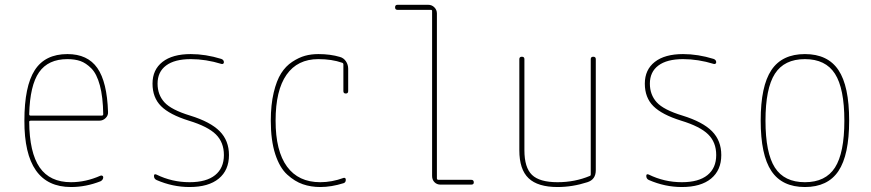

<svg xmlns="http://www.w3.org/2000/svg" viewBox="-20 -750 3540 780"><path d="M253.9 -509.8Q175.8 -509.8 138.7 -456.5Q101.6 -403.3 98.6 -286.1Q98.6 -280.3 104.5 -280.3H393.6Q398.4 -280.3 399.4 -285.2Q398.4 -356.4 385.7 -403.3Q373 -450.2 351.1 -472.2Q329.1 -494.1 306.6 -502Q284.2 -509.8 253.9 -509.8ZM268.6 9.8Q78.1 9.8 79.1 -259.8Q79.1 -399.4 121.1 -464.8Q163.1 -530.3 253.9 -530.3Q335.9 -530.3 375.5 -473.6Q415 -417 418.9 -294.9Q419.9 -281.2 409.2 -270.5Q398.4 -259.8 383.8 -259.8H104.5Q99.6 -259.8 98.6 -255.9Q99.6 -129.9 141.1 -69.8Q182.6 -9.8 268.6 -9.8Q328.1 -9.8 387.7 -36.1Q391.6 -38.1 395.5 -36.1Q399.4 -34.2 399.4 -30.3Q399.4 -19.5 388.7 -13.7Q329.1 9.8 268.6 9.8Z M747.1 -259.8Q668.9 -284.2 634.3 -318.8Q599.6 -353.5 599.6 -410.2Q599.6 -466.8 640.1 -498.5Q680.7 -530.3 754.9 -530.3Q815.4 -530.3 878.9 -510.7Q889.6 -506.8 889.6 -497.1Q889.6 -493.2 886.7 -491.2Q883.8 -489.3 879.9 -490.2Q816.4 -509.8 754.9 -509.8Q689.5 -509.8 654.8 -483.9Q620.1 -458 620.1 -410.2Q620.1 -365.2 647.9 -334.5Q675.8 -303.7 752.9 -280.3Q835 -254.9 872.6 -216.8Q910.2 -178.7 910.2 -120.1Q910.2 -58.6 868.7 -24.4Q827.1 9.8 750 9.8Q681.6 9.8 616.2 -18.6Q605.5 -23.4 605.5 -35.2Q605.5 -44.9 615.2 -41Q678.7 -9.8 750 -9.8Q818.4 -9.8 854 -38.6Q889.6 -67.4 889.6 -120.1Q889.6 -171.9 856.9 -204.1Q824.2 -236.3 747.1 -259.8Z M1281.2 9.8Q1243.2 9.8 1210.4 -1.5Q1177.7 -12.7 1147 -40.5Q1116.2 -68.4 1098.1 -124Q1080.1 -179.7 1080.1 -259.8Q1080.1 -324.2 1091.8 -373.5Q1103.5 -422.9 1122.1 -452.1Q1140.6 -481.4 1167.5 -499Q1194.3 -516.6 1219.2 -523.4Q1244.1 -530.3 1273.4 -530.3Q1322.3 -530.3 1361.3 -518.6Q1376 -514.6 1385.3 -501Q1394.5 -487.3 1394.5 -470.7V-379.9Q1394.5 -370.1 1384.8 -370.1Q1375 -370.1 1375 -379.9V-488.3Q1375 -493.2 1370.1 -495.1Q1328.1 -509.8 1273.4 -509.8Q1188.5 -509.8 1144 -446.3Q1099.6 -382.8 1099.6 -259.8Q1099.6 -136.7 1146 -73.2Q1192.4 -9.8 1281.2 -9.8Q1328.1 -9.8 1376 -27.3Q1379.9 -28.3 1382.3 -26.4Q1384.8 -24.4 1384.8 -19.5Q1384.8 -8.8 1376 -5.9Q1326.2 9.8 1281.2 9.8Z M1594.7 -710Q1585 -710 1585 -720.2Q1585 -730.5 1594.7 -730.5H1719.7Q1734.4 -730.5 1744.6 -720.2Q1754.9 -710 1754.9 -695.3V-25.4Q1754.9 -20.5 1759.8 -19.5H1894.5Q1904.3 -19.5 1904.8 -9.8Q1905.3 0 1894.5 0H1769.5Q1754.9 0 1745.1 -9.8Q1735.4 -19.5 1735.4 -35.2V-705.1Q1735.4 -710 1730.5 -710Z M2245.1 9.8Q2165 9.8 2127.4 -25.9Q2089.8 -61.5 2089.8 -139.6V-509.8Q2089.8 -519.5 2100.1 -519.5Q2110.4 -519.5 2110.4 -509.8V-139.6Q2110.4 -69.3 2141.1 -39.6Q2171.9 -9.8 2245.1 -9.8Q2315.4 -9.8 2376 -35.2Q2379.9 -36.1 2379.9 -42V-509.8Q2379.9 -519.5 2390.1 -519.5Q2400.4 -519.5 2400.4 -509.8V-58.6Q2400.4 -20.5 2366.2 -9.8Q2305.7 9.8 2245.1 9.8Z M2747.1 -259.8Q2668.9 -284.2 2634.3 -318.8Q2599.6 -353.5 2599.6 -410.2Q2599.6 -466.8 2640.1 -498.5Q2680.7 -530.3 2754.9 -530.3Q2815.4 -530.3 2878.9 -510.7Q2889.6 -506.8 2889.6 -497.1Q2889.6 -493.2 2886.7 -491.2Q2883.8 -489.3 2879.9 -490.2Q2816.4 -509.8 2754.9 -509.8Q2689.5 -509.8 2654.8 -483.9Q2620.1 -458 2620.1 -410.2Q2620.1 -365.2 2647.9 -334.5Q2675.8 -303.7 2752.9 -280.3Q2835 -254.9 2872.6 -216.8Q2910.2 -178.7 2910.2 -120.1Q2910.2 -58.6 2868.7 -24.4Q2827.1 9.8 2750 9.8Q2681.6 9.8 2616.2 -18.6Q2605.5 -23.4 2605.5 -35.2Q2605.5 -44.9 2615.2 -41Q2678.7 -9.8 2750 -9.8Q2818.4 -9.8 2854 -38.6Q2889.6 -67.4 2889.6 -120.1Q2889.6 -171.9 2856.9 -204.1Q2824.2 -236.3 2747.1 -259.8Z M3372.1 -450.2Q3334 -509.8 3250 -509.8Q3166 -509.8 3127.9 -450.2Q3089.8 -390.6 3089.8 -259.8Q3089.8 -128.9 3127.9 -69.3Q3166 -9.8 3250 -9.8Q3334 -9.8 3372.1 -69.3Q3410.2 -128.9 3410.2 -259.8Q3410.2 -390.6 3372.1 -450.2ZM3386.2 -55.2Q3342.8 9.8 3250 9.8Q3157.2 9.8 3113.8 -55.2Q3070.3 -120.1 3070.3 -260.3Q3070.3 -400.4 3113.8 -465.3Q3157.2 -530.3 3250 -530.3Q3342.8 -530.3 3386.2 -465.3Q3429.7 -400.4 3429.7 -260.3Q3429.7 -120.1 3386.2 -55.2Z"/></svg>

Font: Rounded-X Mgen+ 1mn thin
Style: Regular
Weight: 100
Designer: [Source Han Sans]
Ryoko NISHIZUKA  (kana & ideographs); Paul D. Hunt (Latin, Greek & Cyrillic); Wenlong ZHANG  (bopomofo
Version: Version 1.059.20150602